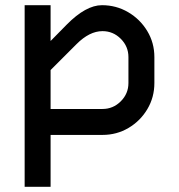

<svg xmlns="http://www.w3.org/2000/svg" viewBox="-20 -520 690 740"><path d="M373 -500Q428 -500 474 -473Q520 -446 547.5 -400.5Q575 -355 575 -300V-200Q575 -145 548 -99.5Q521 -54 475.5 -27Q430 0 375 0H175V200H75V-500H175V-362L237 -425Q311 -500 373 -500ZM375 -100Q416 -100 445.5 -129.5Q475 -159 475 -200V-300Q475 -341 445.5 -370.5Q416 -400 375 -400Q325 -400 275 -350L175 -250V-100Z"/></svg>

Font: Monoikos Medium
Style: Regular
Weight: 500
Designer: Brian Krent
Version: Version 0.088